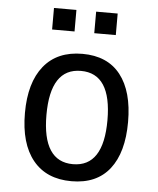

<svg xmlns="http://www.w3.org/2000/svg" viewBox="-53 -772 684 833"><g transform="rotate(5 289.0 -356.0)"><path d="M289.1 -464.8Q222.7 -464.8 189.5 -414.1Q156.2 -363.3 156.2 -261.7Q156.2 -160.2 189.5 -109.4Q222.7 -58.6 289.1 -58.6Q355.5 -58.6 388.7 -109.4Q421.9 -160.2 421.9 -261.7Q421.9 -363.3 388.7 -414.1Q355.5 -464.8 289.1 -464.8ZM289.1 -539.1Q398.4 -539.1 455.1 -466.8Q511.7 -394.5 511.7 -261.7Q511.7 -128.9 455.1 -56.6Q398.4 15.6 289.1 15.6Q179.7 15.6 121.1 -56.6Q62.5 -128.9 62.5 -261.7Q62.5 -394.5 121.1 -466.8Q179.7 -539.1 289.1 -539.1ZM148.4 -726.6H246.1V-632.8H148.4ZM332 -726.6H425.8V-632.8H332Z"/></g></svg>

Font: 和音 by 宁静之雨，公众号njzyshare
Style: Regular
Weight: 400
Designer: Steve Matteson
Foundry: Ascender Corporation
Version: Version 6.00;June 8, 2018;FontCreator 11.0.0.2388 32-bit